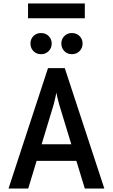

<svg xmlns="http://www.w3.org/2000/svg" viewBox="-20 -1096 656 1116"><path d="M29.5 0 259 -700H356.5L586.5 0H473L325.5 -483.5Q323.5 -490.5 320 -503.8Q316.5 -517 313 -531.5Q309.5 -546 308 -557.5Q305.5 -546 302.2 -531.5Q299 -517 295.8 -503.8Q292.5 -490.5 290.5 -483.5L144 0ZM167 -161 196.5 -257.5H419.5L449 -161ZM218.5 -781Q192 -781 174.5 -798.8Q157 -816.5 157 -843Q157 -869 174.5 -886.5Q192 -904 218.5 -904Q245 -904 262.8 -886.5Q280.5 -869 280.5 -843Q280.5 -816.5 262.8 -798.8Q245 -781 218.5 -781ZM398 -781Q371.5 -781 354 -798.8Q336.5 -816.5 336.5 -843Q336.5 -869 354 -886.5Q371.5 -904 398 -904Q424.5 -904 442.2 -886.5Q460 -869 460 -843Q460 -816.5 442.2 -798.8Q424.5 -781 398 -781ZM143 -990V-1076H473V-990Z"/></svg>

Font: Overpass Mono SemiBold
Style: Regular
Weight: 600
Monospace: yes
Designer: Delve Withrington, Dave Bailey
Foundry: Delve Fonts LLC
Version: Version 4.000